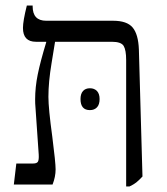

<svg xmlns="http://www.w3.org/2000/svg" viewBox="-20 -667 604 694"><path d="M495 -29Q482 -15 472.5 -7.5Q463 0 448 7H436V-450Q436 -486 427 -501Q418 -516 384 -516H179Q178 -508 166.5 -439.5Q155 -371 155 -317Q155 -275 169 -173Q181 -79 181 -55Q181 -28 170 0H30L39 -76H100Q113 -76 117 -82.5Q121 -89 120 -108L108 -282Q107 -291 107 -308Q107 -352 116.5 -398.5Q126 -445 147 -514V-516H110Q63 -516 63 -566Q63 -591 77 -647H98V-644Q98 -592 147 -592H389Q439 -592 459.5 -567.5Q480 -543 482 -488ZM305 -348Q321 -348 330.5 -338Q340 -328 340 -309Q340 -289 330.5 -279Q321 -269 305 -269Q271 -269 271 -309Q271 -328 280 -338Q289 -348 305 -348Z"/></svg>

Font: Noto Serif Hebrew Light
Style: Regular
Weight: 300
Designer: Monotype Design Team
Foundry: Monotype Imaging Inc.
Version: Version 1.000